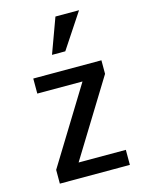

<svg xmlns="http://www.w3.org/2000/svg" viewBox="-118 -851 694 921"><g transform="rotate(-15 229.5 -390.0)"><path d="M62.5 -68.4 305.7 -463.9 316.4 -445.3H69.8V-520H408.2V-452.6L163.6 -55.2L152.8 -74.7H410.2V0H62.5ZM186 -606.4 249.5 -779.8H366.7L252 -606.4Z"/></g></svg>

Font: Monda Medium
Style: Regular
Weight: 500
Designer: Vernon Adams
Foundry: Vernon Adams
Version: Version 2.200